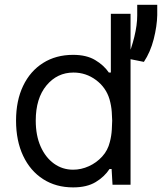

<svg xmlns="http://www.w3.org/2000/svg" viewBox="-20 -786 703 817"><path d="M535.5 0H458.8L454.9 -66.8H446Q424.7 -34.1 387.3 -11.4Q349.8 11.4 291.2 11.4Q218 11.4 163.4 -23.8Q108.7 -58.9 78.5 -122.9Q48.3 -186.8 48.3 -272.7Q48.3 -358 78.5 -420.8Q108.7 -483.7 163.4 -518.1Q218 -552.6 291.2 -552.6Q348 -552.6 384.9 -530.5Q421.9 -508.5 443.2 -477.3H451.7V-727.3H535.5ZM132.1 -272.7Q132.1 -209.5 152.9 -162.6Q173.7 -115.8 209.7 -89.8Q245.7 -63.9 291.2 -63.9Q325.3 -63.9 358 -78.7Q390.6 -93.4 414.8 -119.9Q438.9 -146.3 447.4 -181.8Q454.2 -207.4 455.8 -234.7Q457.4 -262.1 457.4 -272.7Q457.4 -283 455.6 -309.5Q453.8 -335.9 446 -363.6Q431.1 -413.7 388.5 -445.5Q345.9 -477.3 292.6 -477.3Q223.4 -477.3 177.7 -422.4Q132.1 -367.5 132.1 -272.7ZM649.1 -765.6V-721.6Q648.1 -674.7 634.1 -619.5Q620 -564.3 592.3 -522.7L521.3 -536.9Q539.4 -579.5 551.7 -629.6Q563.9 -679.7 563.9 -720.2V-765.6Z"/></svg>

Font: Inter UI
Style: Regular
Weight: 400
Designer: Rasmus Andersson
Foundry: rsms
Version: Version 2.2